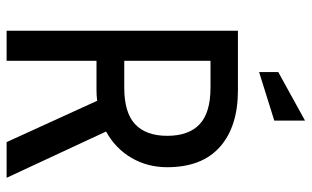

<svg xmlns="http://www.w3.org/2000/svg" viewBox="-201 -742 943 581"><g transform="rotate(90 270.5 -451.5)"><path d="M73 -700H253Q363 -700 424.5 -645.5Q486 -591 486 -486Q486 -426 457.5 -377.5Q429 -329 378 -301L518 0H410L285 -274Q269 -272 252 -272H164V0H73ZM245 -356Q321 -356 356 -389Q391 -422 391 -486Q391 -551 356 -584Q321 -617 245 -617H164V-356ZM198 -822 345 -903V-810L198 -764Z"/></g></svg>

Font: Cabin Condensed
Style: Regular
Weight: 400
Width: 3
Designer: Pablo Impallari
Foundry: Pablo Impallari. http://www.impallari.com Igino Marini. http://www.ikern.com
Version: Version 2.200